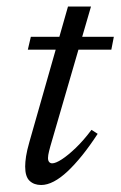

<svg xmlns="http://www.w3.org/2000/svg" viewBox="-20 -546 362 576"><path d="M63.5 -397 72.5 -435.5H321.5L314 -397ZM131 -107Q129 -99 127.2 -92.5Q125.5 -86 124.8 -81Q124 -76 124 -72Q124 -64 127.5 -60Q131 -56 136.5 -56Q147 -56 165.5 -68Q184 -80 207.2 -102.2Q230.5 -124.5 254.5 -156.5L273 -144.5Q249.5 -108.5 226.8 -80.2Q204 -52 182.8 -32Q161.5 -12 141.5 -1.5Q121.5 9 103.5 9Q82 9 68.8 -3.5Q55.5 -16 55.5 -46.5Q55.5 -59.5 58.2 -77.2Q61 -95 68 -119.5L184 -526.5H253Z"/></svg>

Font: Newsreader 24pt
Style: Italic
Weight: 400
Italic angle: -17°
Designer: Hugues Gentile
Foundry: Production Type
Version: Version 1.003